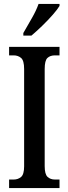

<svg xmlns="http://www.w3.org/2000/svg" viewBox="-20 -951 346 971"><path d="M26 0V-43H49Q71 -43 86.5 -56Q102 -69 102 -110V-602Q102 -645 86.5 -658Q71 -671 49 -671H26V-714H281V-671H258Q234 -671 220 -658Q206 -645 206 -602V-111Q206 -70 220.5 -56.5Q235 -43 258 -43H281V0ZM98 -784Q119 -821 141 -859Q163 -897 175 -931H281V-921Q271 -904 247 -876.5Q223 -849 193.5 -820.5Q164 -792 139 -771H98Z"/></svg>

Font: Noto Serif Hebrew ExtraCondensed Medium
Style: Regular
Weight: 500
Width: 2
Designer: Monotype Design Team
Foundry: Monotype Imaging Inc.
Version: Version 2.004; ttfautohint (v1.8.4.7-5d5b)